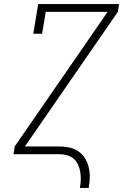

<svg xmlns="http://www.w3.org/2000/svg" viewBox="-20 -755 640 940"><path d="M371 165Q375 145 375.5 125.5Q376 106 373 87.5Q370 69 362.5 52Q355 35 341.5 23Q328 11 309.5 5.5Q291 0 272 0H46L52 -38L507 -697H204L186 -590H143L167 -735H563L557 -697L102 -38H271Q297 -38 321 -32.5Q345 -27 364.5 -13.5Q384 0 396.5 20.5Q409 41 414.5 65Q420 89 419.5 114Q419 139 414 165Z"/></svg>

Font: Iosevka Etoile Extralight
Style: Italic
Weight: 200
Italic angle: -9°
Designer: Belleve Invis
Foundry: Belleve Invis
Version: Version 22.1.2; ttfautohint (v1.8.4)